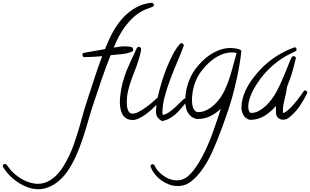

<svg xmlns="http://www.w3.org/2000/svg" viewBox="-520 -808 2192 1357"><path d="M567.4 -773.4Q567.4 -762.7 556.6 -758.8Q540 -752 525.9 -747.6Q511.7 -743.2 495.1 -735.4Q456.1 -715.8 424.3 -687Q392.6 -658.2 366.7 -624Q340.8 -589.8 320.8 -551.8Q300.8 -513.7 285.2 -474.6L284.2 -471.7Q303.7 -474.6 322.8 -477.5Q341.8 -480.5 361.3 -480.5Q371.1 -480.5 387.7 -479Q404.3 -477.5 413.1 -473.6Q417 -471.7 419.4 -465.8Q421.9 -460 421.9 -456.1Q421.9 -453.1 420.4 -449.7Q418.9 -446.3 415 -444.3Q380.9 -428.7 339.8 -425.3Q298.8 -421.9 261.7 -418Q227.5 -332 198.2 -246.1Q168.9 -160.2 139.6 -72.3Q119.1 -10.7 101.6 51.8Q84 114.3 63.5 175.3Q43 236.3 16.6 295.4Q-9.8 354.5 -46.9 408.2Q-64.5 432.6 -86.4 454.6Q-108.4 476.6 -134.3 493.2Q-160.2 509.8 -189.5 519.5Q-218.8 529.3 -249 529.3Q-286.1 529.3 -322.8 516.1Q-359.4 502.9 -392.1 481.4Q-424.8 460 -452.1 431.6Q-479.5 403.3 -498 372.1Q-500 366.2 -500 364.3Q-500 358.4 -495.6 354.5Q-491.2 350.6 -485.4 350.6Q-478.5 350.6 -472.7 356.4Q-464.8 367.2 -458 376.5Q-451.2 385.7 -443.4 395.5Q-410.2 430.7 -368.2 456.1Q-326.2 481.4 -277.3 489.3Q-271.5 490.2 -265.6 490.7Q-259.8 491.2 -253.9 491.2Q-215.8 491.2 -183.1 475.1Q-150.4 459 -123 432.1Q-95.7 405.3 -73.7 370.1Q-51.8 335 -33.7 297.9Q-15.6 260.7 -2.4 224.1Q10.7 187.5 20.5 157.2Q40 95.7 56.6 34.7Q73.2 -26.4 92.8 -87.9Q120.1 -169.9 146 -250.5Q171.9 -331.1 202.1 -411.1Q169.9 -408.2 137.7 -406.2Q105.5 -404.3 73.2 -404.3Q69.3 -404.3 65.9 -410.6Q62.5 -417 62.5 -420.9Q62.5 -430.7 70.3 -433.6Q82 -436.5 94.2 -438.5Q106.4 -440.4 118.2 -442.4Q143.6 -447.3 169.9 -451.7Q196.3 -456.1 222.7 -460.9Q225.6 -469.7 229 -478Q232.4 -486.3 236.3 -494.1Q256.8 -545.9 286.1 -596.2Q315.4 -646.5 354 -687Q392.6 -727.5 441.4 -754.9Q490.2 -782.2 548.8 -788.1H552.7Q558.6 -788.1 563 -783.7Q567.4 -779.3 567.4 -773.4Z M803.7 -96.7Q803.7 -92.8 799.8 -88.9Q780.3 -66.4 762.7 -44.9Q745.1 -23.4 725.1 -4.9Q705.1 13.7 681.2 27.3Q657.2 41 627 47.9Q582 27.3 582 -21.5Q582 -32.2 584 -43.5Q585.9 -54.7 585 -66.4Q571.3 -51.8 551.3 -33.7Q531.2 -15.6 508.3 1Q485.4 17.6 461.9 28.8Q438.5 40 418 40Q390.6 40 373 28.8Q355.5 17.6 345.2 -0.5Q335 -18.6 331.1 -41.5Q327.1 -64.5 327.1 -86.9Q327.1 -110.4 330.1 -132.8Q335 -179.7 346.7 -223.1Q358.4 -266.6 375 -309.6Q387.7 -339.8 401.4 -369.6Q415 -399.4 428.7 -428.7Q433.6 -438.5 438.5 -450.7Q443.4 -462.9 449.2 -470.7Q454.1 -477.5 460.9 -477.5Q465.8 -477.5 471.7 -472.7Q477.5 -467.8 477.5 -462.9Q477.5 -456.1 475.1 -443.8Q472.7 -431.6 469.2 -418.5Q465.8 -405.3 462.4 -393.1Q459 -380.9 456.1 -374Q445.3 -338.9 431.2 -304.2Q417 -269.5 404.8 -233.9Q392.6 -198.2 384.3 -162.1Q376 -126 376 -88.9Q376 -78.1 377 -64Q377.9 -49.8 381.8 -36.6Q385.7 -23.4 394 -14.2Q402.3 -4.9 417 -4.9Q436.5 -4.9 461.4 -18.1Q486.3 -31.2 511.2 -49.3Q536.1 -67.4 558.6 -86.9Q581.1 -106.4 594.7 -119.1Q603.5 -161.1 618.7 -213.4Q633.8 -265.6 654.3 -318.4Q674.8 -371.1 699.2 -418.5Q723.6 -465.8 752 -498Q756.8 -502.9 761.7 -502.9Q767.6 -502.9 773.4 -498Q779.3 -493.2 779.3 -486.3Q778.3 -485.4 778.3 -484.4Q759.8 -432.6 733.9 -372.6Q708 -312.5 684.6 -250.5Q661.1 -188.5 644.5 -127Q627.9 -65.4 627.9 -9.8Q627.9 -5.9 628.4 -2Q628.9 2 632.8 3.9Q655.3 0 680.2 -18.6Q705.1 -37.1 727.1 -58.1Q749 -79.1 765.6 -95.7Q782.2 -112.3 787.1 -112.3Q793 -112.3 798.3 -107.4Q803.7 -102.5 803.7 -96.7Z M1186.5 -445.3Q1186.5 -443.4 1184.6 -439.5Q1182.6 -422.9 1181.2 -407.7Q1179.7 -392.6 1176.8 -377Q1171.9 -344.7 1166 -313.5Q1160.2 -282.2 1153.3 -251Q1128.9 -138.7 1093.3 -30.3Q1057.6 78.1 1014.6 184.6Q999 222.7 981.9 261.2Q964.8 299.8 943.8 336.4Q922.9 373 897.5 406.2Q872.1 439.5 839.8 466.8Q794.9 506.8 736.3 506.8Q705.1 506.8 675.8 496.1Q646.5 485.4 621.1 467.3Q595.7 449.2 575.7 424.3Q555.7 399.4 544.9 371.1Q543.9 370.1 543.9 366.2Q543.9 360.4 548.8 356.4Q553.7 352.5 559.6 352.5Q566.4 352.5 571.3 359.4Q576.2 368.2 580.6 377Q585 385.7 591.8 393.6Q617.2 424.8 653.8 445.8Q690.4 466.8 730.5 466.8Q776.4 466.8 811.5 434.6Q838.9 410.2 863.3 375Q887.7 339.8 909.7 298.8Q931.6 257.8 950.7 212.9Q969.7 168 985.8 123.5Q1002 79.1 1015.6 37.1Q1029.3 -4.9 1041 -40Q1005.9 -5.9 964.8 13.7Q923.8 33.2 874 33.2Q873 33.2 871.1 33.2Q869.1 33.2 868.2 32.2Q845.7 27.3 830.6 14.6Q815.4 2 806.2 -15.1Q796.9 -32.2 793 -52.2Q789.1 -72.3 789.1 -92.8Q789.1 -151.4 806.2 -209Q823.2 -266.6 857.4 -315.4Q878.9 -344.7 906.2 -372.6Q933.6 -400.4 965.8 -421.4Q998 -442.4 1034.2 -455.6Q1070.3 -468.8 1108.4 -468.8Q1114.3 -468.8 1127 -467.8Q1139.6 -466.8 1152.8 -464.4Q1166 -461.9 1176.3 -457Q1186.5 -452.1 1186.5 -445.3ZM1152.3 -433.6Q1137.7 -437.5 1119.1 -437.5Q1085 -437.5 1051.8 -424.8Q1018.6 -412.1 989.3 -391.1Q960 -370.1 935.5 -343.8Q911.1 -317.4 892.6 -291Q865.2 -250 851.1 -200.2Q836.9 -150.4 836.9 -100.6Q836.9 -89.8 838.4 -75.2Q839.8 -60.5 844.2 -47.4Q848.6 -34.2 857.9 -24.9Q867.2 -15.6 881.8 -15.6Q912.1 -15.6 940.9 -30.3Q969.7 -44.9 994.1 -67.4Q1018.6 -89.8 1037.6 -117.7Q1056.6 -145.5 1068.4 -170.9Q1097.7 -234.4 1115.7 -300.8Q1133.8 -367.2 1152.3 -433.6Z M1652.3 -152.3Q1627 -100.6 1599.6 -60.1Q1572.3 -19.5 1528.3 18.6Q1506.8 38.1 1479.5 38.1Q1464.8 38.1 1451.7 29.8Q1438.5 21.5 1433.6 6.8Q1431.6 2 1431.2 -6.8Q1430.7 -15.6 1430.2 -25.4Q1429.7 -35.2 1430.2 -44.4Q1430.7 -53.7 1430.7 -59.6Q1396.5 -18.6 1350.1 10.3Q1303.7 39.1 1248 39.1Q1245.1 39.1 1239.7 37.1Q1234.4 35.2 1231.4 34.2Q1209 23.4 1197.8 0Q1186.5 -23.4 1186.5 -46.9Q1186.5 -79.1 1194.8 -110.8Q1203.1 -142.6 1217.3 -172.4Q1231.4 -202.1 1250 -229.5Q1268.6 -256.8 1289.1 -281.2Q1341.8 -346.7 1410.2 -395Q1478.5 -443.4 1558.6 -472.7Q1559.6 -473.6 1562.5 -473.6Q1569.3 -473.6 1572.8 -468.8Q1576.2 -463.9 1576.2 -458Q1576.2 -449.2 1569.3 -446.3Q1552.7 -437.5 1536.6 -430.2Q1520.5 -422.9 1504.9 -414.1Q1396.5 -351.6 1322.3 -253.9Q1307.6 -234.4 1292 -210Q1276.4 -185.5 1263.7 -159.7Q1251 -133.8 1242.7 -106.4Q1234.4 -79.1 1234.4 -53.7Q1234.4 -49.8 1235.4 -42.5Q1236.3 -35.2 1238.3 -27.8Q1240.2 -20.5 1244.6 -15.1Q1249 -9.8 1254.9 -9.8Q1283.2 -9.8 1310.1 -24.4Q1336.9 -39.1 1360.4 -61.5Q1383.8 -84 1402.3 -109.4Q1420.9 -134.8 1432.6 -157.2Q1455.1 -198.2 1472.7 -239.7Q1490.2 -281.2 1507.8 -323.2Q1514.6 -340.8 1523.9 -364.3Q1533.2 -387.7 1542 -404.3Q1545.9 -411.1 1554.7 -411.1Q1561.5 -411.1 1566.4 -407.2Q1571.3 -403.3 1571.3 -396.5L1570.3 -394.5Q1562.5 -359.4 1552.7 -323.7Q1543 -288.1 1531.2 -253.9Q1526.4 -240.2 1519.5 -223.6Q1512.7 -207 1508.8 -195.3Q1506.8 -188.5 1506.3 -181.6Q1505.9 -174.8 1504.9 -168Q1502 -152.3 1498.5 -137.2Q1495.1 -122.1 1491.2 -106.4Q1486.3 -86.9 1482.9 -66.9Q1479.5 -46.9 1479.5 -26.4Q1479.5 -21.5 1479.5 -17.6Q1479.5 -13.7 1480.5 -9.8Q1487.3 -9.8 1496.6 -15.6Q1505.9 -21.5 1515.6 -29.8Q1525.4 -38.1 1533.7 -46.9Q1542 -55.7 1546.9 -60.5Q1576.2 -91.8 1602.5 -129.9Q1609.4 -137.7 1614.7 -147Q1620.1 -156.2 1627 -164.1Q1629.9 -168.9 1635.7 -168.9Q1642.6 -168.9 1647.5 -164.1Q1652.3 -159.2 1652.3 -152.3Z"/></svg>

Font: Calligraffiti
Style: Regular
Weight: 400
Designer: Dathan Boardman
Foundry: Open Window
Version: Version 1.000